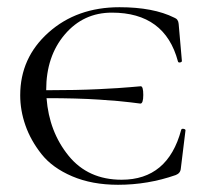

<svg xmlns="http://www.w3.org/2000/svg" viewBox="-20 -500 578 532"><path d="M482 -140Q483 -144 488.5 -143Q494 -142 494 -139L481 -33Q480 -20 467 -15Q390 12 307 12Q235 12 180 -11.5Q125 -35 95 -73Q65 -111 50.5 -152.5Q36 -194 36 -236Q36 -340 114.5 -410Q193 -480 311 -480Q405 -480 463 -451Q474 -447 475 -434L484 -331Q484 -328 479 -327Q474 -326 473 -330Q437 -465 290 -465Q211 -465 159.5 -404.5Q108 -344 108 -251V-250Q193 -250 254 -253Q315 -256 341 -258.5Q367 -261 370 -261Q377 -261 377 -237Q377 -213 369 -213Q367 -213 341 -216.5Q315 -220 254.5 -224Q194 -228 109 -228Q116 -135 170 -68.5Q224 -2 317 -2Q445 -2 482 -140Z"/></svg>

Font: Cormorant SC
Style: Regular
Weight: 400
Designer: Christian Thalmann (Catharsis Fonts)
Version: Version 1.000;PS 002.000;hotconv 1.0.88;makeotf.lib2.5.64775